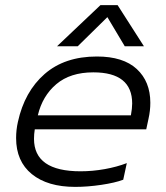

<svg xmlns="http://www.w3.org/2000/svg" viewBox="-20 -716 648 751"><path d="M373 -696H440L543 -535H468L400 -649L284 -535H203ZM43 -176Q43 -208 50 -239Q76 -358 154.5 -426.5Q233 -495 359 -495Q462 -495 515 -446Q568 -397 568 -314Q568 -283 561 -252L552 -210H116Q113 -191 113 -173Q113 -46 295 -46Q342 -46 389.5 -54.5Q437 -63 476 -78L462 -13Q430 -1 376.5 7Q323 15 274 15Q166 15 104.5 -35Q43 -85 43 -176ZM492 -265Q497 -292 497 -311Q497 -433 345 -433Q255 -433 200.5 -387Q146 -341 128 -265Z"/></svg>

Font: Prompt Light
Style: Italic
Weight: 300
Italic angle: -12°
Designer: Katatrad Team
Foundry: CadsonDemak
Version: Version 1.000